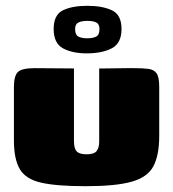

<svg xmlns="http://www.w3.org/2000/svg" viewBox="-20 -635 597 662"><path d="M235 -399V-149Q235 -123 244.5 -113Q254 -103 279 -103Q304 -103 313 -114Q322 -125 322 -147V-399Q323 -399 340 -399Q357 -399 379 -399.5Q401 -400 419.5 -400Q438 -400 442 -400Q473 -400 492 -397.5Q511 -395 520 -382Q529 -369 529 -335V-167Q529 -100 509 -62Q489 -24 434 -8.5Q379 7 275 7Q176 7 122.5 -5Q69 -17 48.5 -51.5Q28 -86 28 -151V-335Q28 -373 41.5 -386.5Q55 -400 100 -400Q134 -400 167.5 -399.5Q201 -399 235 -399ZM279 -451Q229 -451 197 -468.5Q165 -486 165 -535Q165 -584 197 -599.5Q229 -615 281 -615Q333 -615 366 -599.5Q399 -584 399 -535Q399 -486 365.5 -468.5Q332 -451 279 -451ZM281 -503Q301 -503 312 -509Q323 -515 323 -535Q323 -552 312 -557.5Q301 -563 281 -563Q262 -563 250.5 -557.5Q239 -552 239 -535Q239 -515 250 -509Q261 -503 281 -503Z"/></svg>

Font: Genos Black
Style: Regular
Weight: 900
Designer: Robert E. Leuschke
Foundry: Robert E. Leuschke
Version: Version 1.010